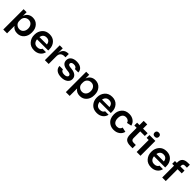

<svg xmlns="http://www.w3.org/2000/svg" viewBox="507 -2758 4957 4957"><g transform="rotate(45 2985.5 -279.5)"><path d="M79 200V-543H189V-407Q214 -482 270 -521Q326 -560 402 -560Q515 -560 585.5 -481Q656 -402 656 -283V-262Q656 -142 586 -62Q516 18 402 18Q279 18 218 -72V200ZM367 -99Q434 -99 475.5 -147Q517 -195 517 -272Q517 -349 475.5 -396Q434 -443 367 -443Q303 -443 258.5 -401Q214 -359 214 -288V-248Q214 -181 259.5 -140Q305 -99 367 -99Z M1021 19Q889 19 815.5 -64.5Q742 -148 742 -262V-281Q742 -396 814.5 -479Q887 -562 1015 -562Q1140 -562 1211 -482Q1282 -402 1282 -288V-238H874Q881 -172 917.5 -134Q954 -96 1021 -96Q1070 -96 1103 -116Q1136 -136 1145 -167H1273Q1255 -82 1187.5 -31.5Q1120 19 1021 19ZM1015 -447Q957 -447 922 -414.5Q887 -382 876 -323H1149Q1132 -447 1015 -447Z M1398 0V-543H1508V-366Q1518 -457 1567.5 -503.5Q1617 -550 1702 -550H1722V-429H1684Q1613 -429 1575 -391Q1537 -353 1537 -283V0Z M2012 17Q1900 17 1836.5 -30.5Q1773 -78 1770 -162H1895Q1897 -131 1927.5 -109.5Q1958 -88 2014 -88Q2064 -88 2093.5 -106Q2123 -124 2123 -155Q2123 -210 2024 -219L1976 -224Q1884 -234 1835.5 -276Q1787 -318 1787 -388Q1787 -469 1847 -514Q1907 -559 2006 -559Q2108 -559 2169 -514Q2230 -469 2233 -386H2108Q2106 -416 2079.5 -435Q2053 -454 2005 -454Q1962 -454 1937.5 -437.5Q1913 -421 1913 -393Q1913 -367 1932.5 -353Q1952 -339 1996 -334L2044 -329Q2141 -319 2195 -275.5Q2249 -232 2249 -160Q2249 -80 2184 -31.5Q2119 17 2012 17Z M2364 200V-543H2474V-407Q2499 -482 2555 -521Q2611 -560 2687 -560Q2800 -560 2870.5 -481Q2941 -402 2941 -283V-262Q2941 -142 2871 -62Q2801 18 2687 18Q2564 18 2503 -72V200ZM2652 -99Q2719 -99 2760.5 -147Q2802 -195 2802 -272Q2802 -349 2760.5 -396Q2719 -443 2652 -443Q2588 -443 2543.5 -401Q2499 -359 2499 -288V-248Q2499 -181 2544.5 -140Q2590 -99 2652 -99Z M3306 19Q3174 19 3100.5 -64.5Q3027 -148 3027 -262V-281Q3027 -396 3099.5 -479Q3172 -562 3300 -562Q3425 -562 3496 -482Q3567 -402 3567 -288V-238H3159Q3166 -172 3202.5 -134Q3239 -96 3306 -96Q3355 -96 3388 -116Q3421 -136 3430 -167H3558Q3540 -82 3472.5 -31.5Q3405 19 3306 19ZM3300 -447Q3242 -447 3207 -414.5Q3172 -382 3161 -323H3434Q3417 -447 3300 -447Z M3924 19Q3835 19 3770 -23Q3705 -65 3676 -127Q3647 -189 3647 -261V-280Q3647 -396 3720 -479Q3793 -562 3923 -562Q4019 -562 4086 -513Q4153 -464 4171 -382L4043 -354Q4035 -393 4003.5 -417.5Q3972 -442 3923 -442Q3856 -442 3821 -395.5Q3786 -349 3786 -271Q3786 -195 3822 -148Q3858 -101 3928 -101Q3977 -101 4008.5 -125Q4040 -149 4048 -190L4176 -162Q4157 -80 4088.5 -30.5Q4020 19 3924 19Z M4529 7Q4413 7 4361 -40.5Q4309 -88 4309 -204V-441H4223V-543H4310V-696H4440V-543H4607V-441H4439V-195Q4439 -155 4460.5 -133.5Q4482 -112 4522 -112H4607V7Z M4801 -608Q4761 -608 4741 -628.5Q4721 -649 4721 -684Q4721 -718 4741 -738.5Q4761 -759 4801 -759Q4840 -759 4860 -738.5Q4880 -718 4880 -684Q4880 -649 4860 -628.5Q4840 -608 4801 -608ZM4750 0V-439H4674V-543H4889V0Z M5292 19Q5160 19 5086.5 -64.5Q5013 -148 5013 -262V-281Q5013 -396 5085.5 -479Q5158 -562 5286 -562Q5411 -562 5482 -482Q5553 -402 5553 -288V-238H5145Q5152 -172 5188.5 -134Q5225 -96 5292 -96Q5341 -96 5374 -116Q5407 -136 5416 -167H5544Q5526 -82 5458.5 -31.5Q5391 19 5292 19ZM5286 -447Q5228 -447 5193 -414.5Q5158 -382 5147 -323H5420Q5403 -447 5286 -447Z M5682 0V-432H5614V-534H5682V-556Q5682 -738 5886 -738H5954V-631H5876Q5845 -631 5828.5 -614.5Q5812 -598 5812 -568V-534H5963V-432H5812V0Z"/></g></svg>

Font: Cazoo Sans SemiBold
Style: Regular
Weight: 600
Designer: Jonathan Barnbrook, Julián Moncada
Foundry: Barnbrook Fonts
Version: Version 2.000;Glyphs 3.2.3 (3260)